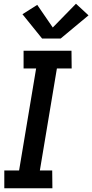

<svg xmlns="http://www.w3.org/2000/svg" viewBox="-20 -1006 493 1026"><path d="M3 0V-95H82L173 -640H106V-735H362L363 -640H284L193 -95H259L260 0ZM205 -800 100 -930 179 -980 262 -859 386 -986 453 -924 304 -800Z"/></svg>

Font: Iosevka QP
Style: Bold Italic
Weight: 700
Italic angle: -9°
Designer: Belleve Invis
Foundry: Belleve Invis
Version: Version 20.0.0; ttfautohint (v1.8.4)